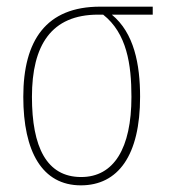

<svg xmlns="http://www.w3.org/2000/svg" viewBox="-20 -547 507 577"><path d="M223 10C335 10 401 -80 401 -256C401 -354 383 -448 316 -503H439V-527H281C119 -527 50 -426 50 -256C50 -91 107 10 223 10ZM224 -15C120 -15 76 -105 76 -256C76 -411 134 -503 275 -503H290C361 -447 375 -354 375 -256C375 -101 322 -15 224 -15Z"/></svg>

Font: Noto Sans Condensed Thin
Style: Regular
Weight: 100
Width: 3
Designer: Monotype Design Team
Foundry: Monotype Imaging Inc.
Version: Version 2.013